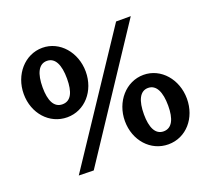

<svg xmlns="http://www.w3.org/2000/svg" viewBox="-127 -918 1207 1094"><g transform="rotate(-20 476.0 -371.5)"><path d="M676 -750 176 2 266 4 765 -750ZM718 -411C611 -411 529 -316 529 -199C529 -82 610 10 718 10C826 10 905 -82 905 -199C905 -316 824 -411 718 -411ZM229 -753C122 -753 40 -658 40 -541C40 -424 121 -332 229 -332C336 -332 416 -424 416 -541C416 -658 335 -753 229 -753ZM717 -69C667 -69 644 -119 644 -198C644 -280 667 -332 717 -332C767 -332 791 -281 791 -198C791 -118 768 -69 717 -69ZM228 -411C177 -411 154 -460 154 -540C154 -623 178 -674 228 -674C278 -674 302 -624 302 -540C302 -459 280 -411 228 -411Z"/></g></svg>

Font: Cheyenne Sans
Style: Bold
Weight: 700
Designer: The Public Sans project authors (U.S. Web Design System), Libre Franklin designed by Pablo Impallari and Rodrigo Fuenzal
Foundry: The Cheyenne Sans Project Authors
Version: Version 2.007